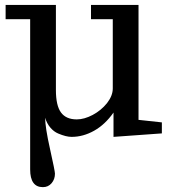

<svg xmlns="http://www.w3.org/2000/svg" viewBox="-20 -544 708 783"><path d="M154.8 219.2Q103 219.2 103 147V-465.8H2.9V-523.9H208V-176.8Q208 -113.3 228.8 -85.2Q249.5 -57.1 293 -57.1Q323.7 -57.1 358.2 -75.4Q392.6 -93.8 416.5 -123.5Q439.9 -153.8 439.9 -183.1V-465.8H351.1V-523.9H544.9V-55.2L640.1 -44.9V0L442.9 14.2V-85Q408.7 -36.1 364 -11Q319.3 14.2 272 14.2Q249.5 14.2 217.3 0.5Q199.7 -6.8 185.3 -23.7Q170.9 -40.5 164.1 -64Q164.1 -24.9 184.1 64Q204.1 153.8 204.1 164.1Q204.1 187 190.4 203.1Q176.8 219.2 154.8 219.2Z"/></svg>

Font: Trocchi
Style: Regular
Weight: 400
Designer: Vernon Adams
Foundry: Vernon Adams
Version: Version 1.101; ttfautohint (v1.8.4.7-5d5b);gftools[0.9.27]